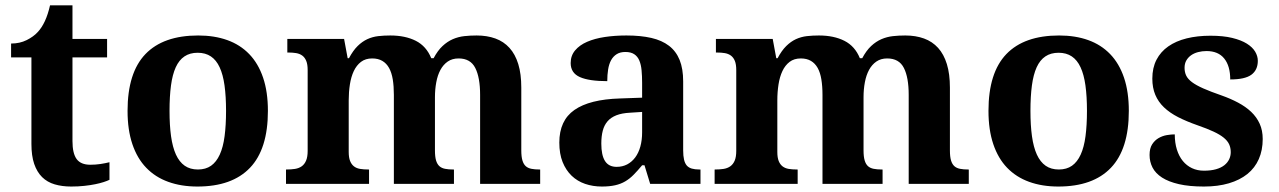

<svg xmlns="http://www.w3.org/2000/svg" viewBox="-20 -680 4729 710"><path d="M314 -70.8Q333.5 -70.8 351.3 -73.5Q369.1 -76.2 384.8 -80.1V-15.1Q377 -11.2 363.5 -6.8Q350.1 -2.4 332.3 1.2Q314.5 4.9 292 7.3Q269.5 9.8 243.2 9.8Q209.5 9.8 182.1 1.7Q154.8 -6.3 135.7 -25.1Q116.7 -43.9 106.4 -74Q96.2 -104 96.2 -147.9V-467.8H21V-519Q53.2 -519 78.6 -531.7Q104 -544.4 119.1 -561Q149.9 -593.3 165 -660.2H248V-536.1H376V-467.8H248V-158.2Q248 -112.8 263.4 -91.8Q278.8 -70.8 314 -70.8Z M970.7 -270Q970.7 -128.9 904.5 -59.6Q838.4 9.8 710 9.8Q649.9 9.8 602.1 -7.6Q554.2 -24.9 520.8 -59.6Q487.3 -94.2 469.5 -147Q451.7 -199.7 451.7 -270Q451.7 -411.1 517.8 -480Q584 -548.8 712.9 -548.8Q772.9 -548.8 820.6 -531.7Q868.2 -514.6 901.6 -480Q935.1 -445.3 952.9 -392.8Q970.7 -340.3 970.7 -270ZM606.9 -270Q606.9 -216.8 612.5 -176.3Q618.2 -135.7 630.6 -108.4Q643.1 -81.1 663.1 -67.1Q683.1 -53.2 711.9 -53.2Q740.7 -53.2 760.5 -67.1Q780.3 -81.1 792.7 -108.4Q805.2 -135.7 810.5 -176.3Q815.9 -216.8 815.9 -270Q815.9 -323.7 810.3 -364Q804.7 -404.3 792.2 -431.2Q779.8 -458 759.8 -471.4Q739.7 -484.9 710.9 -484.9Q682.1 -484.9 662.1 -471.4Q642.1 -458 629.9 -431.2Q617.7 -404.3 612.3 -364Q606.9 -323.7 606.9 -270Z M1436.5 0V-329.1Q1436.5 -361.3 1432.4 -386.5Q1428.2 -411.6 1418.7 -428.7Q1409.2 -445.8 1393.8 -454.8Q1378.4 -463.9 1356.4 -463.9Q1331.5 -463.9 1314.9 -451.2Q1298.3 -438.5 1288.3 -417.2Q1278.3 -396 1273.9 -367.9Q1269.5 -339.8 1269.5 -309.1V-118.2Q1269.5 -97.2 1274.7 -84.5Q1279.8 -71.8 1289.1 -64.7Q1298.3 -57.6 1311.8 -55.4Q1325.2 -53.2 1341.8 -53.2H1344.7V0H1037.6V-53.2H1039.6Q1056.6 -53.2 1070.8 -55.4Q1085 -57.6 1095.5 -64.9Q1106 -72.3 1111.8 -85.9Q1117.7 -99.6 1117.7 -122.1V-420.9Q1117.7 -441.9 1112.5 -454.6Q1107.4 -467.3 1097.9 -474.4Q1088.4 -481.4 1075.2 -483.6Q1062 -485.8 1045.4 -485.8H1042.5V-536.1H1252.4L1265.6 -464.8H1270.5Q1285.6 -493.2 1302.5 -509.8Q1319.3 -526.4 1338.4 -535.2Q1357.4 -543.9 1378.7 -546.4Q1399.9 -548.8 1423.3 -548.8Q1478.5 -548.8 1517.6 -529.1Q1556.6 -509.3 1574.7 -464.8H1583.5Q1598.6 -493.2 1616.5 -509.8Q1634.3 -526.4 1654.5 -535.2Q1674.8 -543.9 1697 -546.4Q1719.2 -548.8 1742.7 -548.8Q1781.2 -548.8 1812 -537.6Q1842.8 -526.4 1864 -502.9Q1885.3 -479.5 1896.5 -443.1Q1907.7 -406.7 1907.7 -356V-124Q1907.7 -100.6 1911.9 -86.7Q1916 -72.8 1924.3 -65.4Q1932.6 -58.1 1945.3 -55.7Q1958 -53.2 1974.6 -53.2H1977.5V0H1755.4V-329.1Q1755.4 -393.6 1737.5 -428.7Q1719.7 -463.9 1675.8 -463.9Q1652.3 -463.9 1635.7 -452.4Q1619.1 -440.9 1608.6 -421.4Q1598.1 -401.9 1593.3 -375.7Q1588.4 -349.6 1588.4 -320.8V-124Q1588.4 -100.6 1592.5 -86.7Q1596.7 -72.8 1605 -65.4Q1613.3 -58.1 1626 -55.7Q1638.7 -53.2 1655.8 -53.2H1658.7V0Z M2203.6 -148.9Q2203.6 -106 2217.3 -84.5Q2231 -63 2260.3 -63Q2281.7 -63 2299.1 -72Q2316.4 -81.1 2328.9 -97.7Q2341.3 -114.3 2347.9 -137.9Q2354.5 -161.6 2354.5 -190.9V-266.1L2309.6 -263.2Q2279.8 -261.7 2259.3 -253.7Q2238.8 -245.6 2226.6 -231.4Q2214.4 -217.3 2209 -196.8Q2203.6 -176.3 2203.6 -148.9ZM2292.5 -487.8Q2273.4 -487.8 2260.5 -479.7Q2247.6 -471.7 2239.7 -457.3Q2231.9 -442.9 2228.8 -423.1Q2225.6 -403.3 2225.6 -379.9Q2158.2 -379.9 2124.3 -395Q2090.3 -410.2 2090.3 -446.8Q2090.3 -474.1 2106.7 -493.7Q2123 -513.2 2151.1 -525.4Q2179.2 -537.6 2216.6 -543.2Q2253.9 -548.8 2296.4 -548.8Q2349.1 -548.8 2388.4 -539.8Q2427.7 -530.8 2453.9 -510.7Q2480 -490.7 2493.2 -458.3Q2506.3 -425.8 2506.3 -378.9V-124Q2506.3 -103.5 2509.5 -89.8Q2512.7 -76.2 2519.5 -68.1Q2526.4 -60.1 2538.1 -56.6Q2549.8 -53.2 2566.4 -53.2H2570.3V0H2384.3L2363.3 -68.8H2354.5Q2337.9 -48.8 2323.2 -33.9Q2308.6 -19 2292 -9.3Q2275.4 0.5 2254.6 5.1Q2233.9 9.8 2205.6 9.8Q2172.4 9.8 2143.8 0Q2115.2 -9.8 2094 -30Q2072.8 -50.3 2060.5 -80.8Q2048.3 -111.3 2048.3 -152.8Q2048.3 -234.4 2104.2 -273.4Q2160.2 -312.5 2272.5 -315.9L2354.5 -318.8V-374Q2354.5 -398.9 2352.5 -419.9Q2350.6 -440.9 2344.2 -456.1Q2337.9 -471.2 2325.4 -479.5Q2313 -487.8 2292.5 -487.8Z M3021.5 0V-329.1Q3021.5 -361.3 3017.3 -386.5Q3013.2 -411.6 3003.7 -428.7Q2994.1 -445.8 2978.8 -454.8Q2963.4 -463.9 2941.4 -463.9Q2916.5 -463.9 2899.9 -451.2Q2883.3 -438.5 2873.3 -417.2Q2863.3 -396 2858.9 -367.9Q2854.5 -339.8 2854.5 -309.1V-118.2Q2854.5 -97.2 2859.6 -84.5Q2864.7 -71.8 2874 -64.7Q2883.3 -57.6 2896.7 -55.4Q2910.2 -53.2 2926.8 -53.2H2929.7V0H2622.6V-53.2H2624.5Q2641.6 -53.2 2655.8 -55.4Q2669.9 -57.6 2680.4 -64.9Q2690.9 -72.3 2696.8 -85.9Q2702.6 -99.6 2702.6 -122.1V-420.9Q2702.6 -441.9 2697.5 -454.6Q2692.4 -467.3 2682.9 -474.4Q2673.3 -481.4 2660.2 -483.6Q2647 -485.8 2630.4 -485.8H2627.4V-536.1H2837.4L2850.6 -464.8H2855.5Q2870.6 -493.2 2887.5 -509.8Q2904.3 -526.4 2923.3 -535.2Q2942.4 -543.9 2963.6 -546.4Q2984.9 -548.8 3008.3 -548.8Q3063.5 -548.8 3102.5 -529.1Q3141.6 -509.3 3159.7 -464.8H3168.5Q3183.6 -493.2 3201.4 -509.8Q3219.2 -526.4 3239.5 -535.2Q3259.8 -543.9 3282 -546.4Q3304.2 -548.8 3327.6 -548.8Q3366.2 -548.8 3397 -537.6Q3427.7 -526.4 3449 -502.9Q3470.2 -479.5 3481.4 -443.1Q3492.7 -406.7 3492.7 -356V-124Q3492.7 -100.6 3496.8 -86.7Q3501 -72.8 3509.3 -65.4Q3517.6 -58.1 3530.3 -55.7Q3543 -53.2 3559.6 -53.2H3562.5V0H3340.3V-329.1Q3340.3 -393.6 3322.5 -428.7Q3304.7 -463.9 3260.7 -463.9Q3237.3 -463.9 3220.7 -452.4Q3204.1 -440.9 3193.6 -421.4Q3183.1 -401.9 3178.2 -375.7Q3173.3 -349.6 3173.3 -320.8V-124Q3173.3 -100.6 3177.5 -86.7Q3181.6 -72.8 3189.9 -65.4Q3198.2 -58.1 3210.9 -55.7Q3223.6 -53.2 3240.7 -53.2H3243.7V0Z M4154.3 -270Q4154.3 -128.9 4088.1 -59.6Q4022 9.8 3893.6 9.8Q3833.5 9.8 3785.6 -7.6Q3737.8 -24.9 3704.3 -59.6Q3670.9 -94.2 3653.1 -147Q3635.3 -199.7 3635.3 -270Q3635.3 -411.1 3701.4 -480Q3767.6 -548.8 3896.5 -548.8Q3956.5 -548.8 4004.2 -531.7Q4051.8 -514.6 4085.2 -480Q4118.7 -445.3 4136.5 -392.8Q4154.3 -340.3 4154.3 -270ZM3790.5 -270Q3790.5 -216.8 3796.1 -176.3Q3801.8 -135.7 3814.2 -108.4Q3826.7 -81.1 3846.7 -67.1Q3866.7 -53.2 3895.5 -53.2Q3924.3 -53.2 3944.1 -67.1Q3963.9 -81.1 3976.3 -108.4Q3988.8 -135.7 3994.1 -176.3Q3999.5 -216.8 3999.5 -270Q3999.5 -323.7 3993.9 -364Q3988.3 -404.3 3975.8 -431.2Q3963.4 -458 3943.4 -471.4Q3923.3 -484.9 3894.5 -484.9Q3865.7 -484.9 3845.7 -471.4Q3825.7 -458 3813.5 -431.2Q3801.3 -404.3 3795.9 -364Q3790.5 -323.7 3790.5 -270Z M4432.1 9.8Q4377.9 9.8 4339.6 1Q4301.3 -7.8 4277.1 -23.4Q4252.9 -39.1 4241.9 -60.5Q4231 -82 4231 -106.9Q4231 -131.3 4240.5 -146.2Q4250 -161.1 4264.4 -169.4Q4278.8 -177.7 4294.9 -180.4Q4311 -183.1 4324.2 -183.1Q4324.2 -151.9 4332 -127Q4339.8 -102.1 4354 -84.7Q4368.2 -67.4 4387.9 -58.1Q4407.7 -48.8 4432.1 -48.8Q4458 -48.8 4476.8 -54.2Q4495.6 -59.6 4507.6 -69.1Q4519.5 -78.6 4525.4 -91.1Q4531.2 -103.5 4531.2 -117.2Q4531.2 -133.8 4525.1 -146.7Q4519 -159.7 4504.9 -171.1Q4490.7 -182.6 4467 -193.6Q4443.4 -204.6 4408.2 -216.8Q4367.7 -231 4336.7 -246.8Q4305.7 -262.7 4284.4 -283Q4263.2 -303.2 4252.2 -329.3Q4241.2 -355.5 4241.2 -389.2Q4241.2 -429.2 4256.6 -459Q4272 -488.8 4300.3 -508.5Q4328.6 -528.3 4368.2 -538.1Q4407.7 -547.9 4456.1 -547.9Q4503.4 -547.9 4536.6 -539.8Q4569.8 -531.7 4590.8 -518.6Q4611.8 -505.4 4621.6 -488.8Q4631.3 -472.2 4631.3 -455.1Q4631.3 -421.4 4607.7 -403.8Q4584 -386.2 4529.3 -386.2Q4529.3 -436 4507.1 -463.6Q4484.9 -491.2 4441.4 -491.2Q4425.3 -491.2 4410.4 -487.3Q4395.5 -483.4 4384.5 -475.6Q4373.5 -467.8 4366.9 -456.3Q4360.4 -444.8 4360.4 -429.2Q4360.4 -413.1 4366.5 -400.4Q4372.6 -387.7 4387.9 -376.2Q4403.3 -364.7 4429.7 -353Q4456.1 -341.3 4497.1 -327.1Q4530.3 -315.4 4558.3 -300.5Q4586.4 -285.6 4606.7 -266.4Q4627 -247.1 4638.2 -222.4Q4649.4 -197.8 4649.4 -166Q4649.4 -124.5 4635 -91.8Q4620.6 -59.1 4592.8 -36.6Q4564.9 -14.2 4524.4 -2.2Q4483.9 9.8 4432.1 9.8Z"/></svg>

Font: Droid Serif
Style: Bold
Weight: 700
Designer: Monotype Design team
Foundry: Monotype Imaging Inc.
Version: Version 1.03